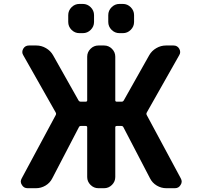

<svg xmlns="http://www.w3.org/2000/svg" viewBox="-20 -989 1040 988"><path d="M835.9 -20.5Q809.6 -20.5 786.6 -34.2Q763.7 -47.9 752 -71.3L615.2 -334Q612.3 -340.8 604.5 -340.8H581.1Q573.2 -340.8 573.2 -334V-78.1Q573.2 -54.7 556.2 -37.6Q539.1 -20.5 515.6 -20.5H486.3Q462.9 -20.5 445.8 -37.6Q428.7 -54.7 428.7 -78.1V-334Q428.7 -340.8 420.9 -340.8H395.5Q388.7 -340.8 385.7 -334L249 -71.3Q237.3 -47.9 214.4 -34.2Q191.4 -20.5 165 -20.5H122.1Q102.5 -20.5 92.8 -37.1Q86.9 -45.9 86.9 -54.7Q86.9 -62.5 91.8 -71.3L266.6 -396.5Q270.5 -403.3 266.6 -410.2L99.6 -705.1Q94.7 -712.9 94.7 -721.2Q94.7 -729.5 99.6 -738.3Q109.4 -754.9 128.9 -754.9H167Q193.4 -754.9 216.8 -741.2Q240.2 -727.5 252.9 -705.1L383.8 -472.7Q387.7 -465.8 395.5 -465.8H420.9Q428.7 -465.8 428.7 -472.7V-697.3Q428.7 -720.7 445.8 -737.8Q462.9 -754.9 486.3 -754.9H515.6Q539.1 -754.9 556.2 -737.8Q573.2 -720.7 573.2 -697.3V-472.7Q573.2 -465.8 581.1 -465.8H606.4Q613.3 -465.8 617.2 -472.7L748 -705.1Q760.7 -727.5 784.2 -741.2Q807.6 -754.9 834 -754.9H873Q892.6 -754.9 902.3 -738.3Q907.2 -729.5 907.2 -721.2Q907.2 -712.9 902.3 -705.1L735.4 -410.2Q731.4 -403.3 735.4 -396.5L910.2 -71.3Q915 -62.5 915 -54.7Q915 -45.9 909.2 -37.1Q899.4 -20.5 879.9 -20.5ZM388.7 -818.4Q365.2 -818.4 348.1 -835.4Q331.1 -852.5 331.1 -876V-911.1Q331.1 -934.6 348.1 -951.7Q365.2 -968.8 388.7 -968.8H406.2Q429.7 -968.8 446.8 -951.7Q463.9 -934.6 463.9 -911.1V-876Q463.9 -852.5 446.8 -835.4Q429.7 -818.4 406.2 -818.4ZM594.7 -818.4Q571.3 -818.4 554.2 -835.4Q537.1 -852.5 537.1 -876V-911.1Q537.1 -934.6 554.2 -951.7Q571.3 -968.8 594.7 -968.8H612.3Q635.7 -968.8 652.8 -951.7Q669.9 -934.6 669.9 -911.1V-876Q669.9 -852.5 652.8 -835.4Q635.7 -818.4 612.3 -818.4Z"/></svg>

Font: Gen Jyuu Gothic Monospace Bold
Style: Bold
Weight: 700
Designer: [Source Han Sans]
Ryoko NISHIZUKA  (kana & ideographs); Paul D. Hunt (Latin, Greek & Cyrillic); Wenlong ZHANG  (bopomofo
Version: Version 1.002.20150607